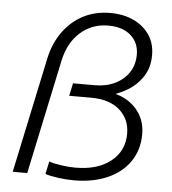

<svg xmlns="http://www.w3.org/2000/svg" viewBox="-53 -781 756 843"><g transform="rotate(5 325.0 -359.0)"><path d="M303 14Q270 14 233.5 9Q197 4 177 -3L189 -59Q208 -52 242 -47Q276 -42 305 -42Q403 -42 461 -88Q519 -134 519 -210Q519 -274 474 -314Q429 -354 347 -354H251L263 -410H359Q409 -410 448 -429Q487 -448 509 -481.5Q531 -515 531 -560Q531 -612 495 -644Q459 -676 395 -676Q324 -676 272.5 -630.5Q221 -585 204 -505L97 0H33L141 -509Q156 -578 192.5 -628Q229 -678 281.5 -705Q334 -732 399 -732Q458 -732 502.5 -711Q547 -690 572.5 -652.5Q598 -615 598 -563Q598 -509 572 -469Q546 -429 503 -403.5Q460 -378 406 -366L408 -387Q458 -384 498 -362Q538 -340 561.5 -302Q585 -264 585 -213Q585 -145 550 -93.5Q515 -42 451.5 -14Q388 14 303 14Z"/></g></svg>

Font: Azeret Mono ExtraLight
Style: Italic
Weight: 250
Italic angle: -12°
Designer: Martin Vácha
Foundry: Displaay
Version: Version 1.002